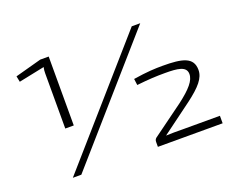

<svg xmlns="http://www.w3.org/2000/svg" viewBox="-110 -887 1343 1084"><g transform="rotate(-20 561.5 -345.0)"><path d="M265 -276V-690H214L56 -647L63 -612L218 -644C215 -632 214 -620 214 -608V-276ZM210 0 815 -690H764L159 0ZM851 -421C804 -421 758 -419 675 -406L680 -368C754 -376 796 -378 850 -378C926 -378 977 -372 978 -327C979 -287 943 -246 868 -189L679 -51C672 -44 670 -38 670 -28V0H1059V-45H833C799 -46 769 -45 735 -44L919 -180C997 -239 1034 -281 1034 -330C1034 -407 969 -421 851 -421Z"/></g></svg>

Font: Exo 2 Light Expanded
Style: Regular
Weight: 300
Width: 7
Designer: Natanael Gama
Version: Version 1.001;PS 001.001;hotconv 1.0.70;makeotf.lib2.5.58329